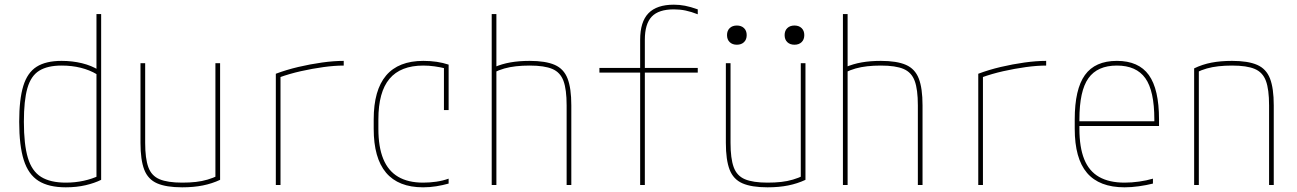

<svg xmlns="http://www.w3.org/2000/svg" viewBox="-20 -790 5540 820"><path d="M261 10Q188 10 144.5 -17.5Q101 -45 81.5 -106.5Q62 -168 62 -270Q62 -366 79.5 -423Q97 -480 136.5 -505Q176 -530 243 -530Q289 -530 330 -520Q371 -510 403 -490L393 -473Q363 -491 325 -500.5Q287 -510 243 -510Q183 -510 147.5 -488Q112 -466 97 -413.5Q82 -361 82 -270Q82 -173 99 -116Q116 -59 155.5 -34.5Q195 -10 261 -10Q301 -10 337.5 -18Q374 -26 403 -40L392 -22V-730H412V-22Q384 -8 345.5 1Q307 10 261 10Z M758 10Q690 10 651 -7Q612 -24 596 -65.5Q580 -107 580 -180V-520H600V-180Q600 -113 613.5 -76Q627 -39 661.5 -24.5Q696 -10 758 -10Q790 -10 816.5 -13Q843 -16 866.5 -23Q890 -30 911 -40L900 -26V-520H920V-22Q886 -6 846.5 2Q807 10 758 10Z M1158 -475Q1203 -492 1254 -504Q1305 -516 1355.5 -523Q1406 -530 1448 -530V-510Q1409 -510 1361.5 -503.5Q1314 -497 1265 -486Q1216 -475 1172 -459L1178 -470V0H1158Z M1787 10Q1576 10 1576 -240V-280Q1576 -530 1788 -530Q1848 -530 1896 -514V-320H1876V-508L1881 -498Q1861 -503 1836.5 -506.5Q1812 -510 1788 -510Q1691 -510 1643.5 -453.5Q1596 -397 1596 -280V-240Q1596 -162 1617 -111Q1638 -60 1680.5 -35Q1723 -10 1787 -10Q1815 -10 1843 -14Q1871 -18 1896 -27V-6Q1871 1 1843.5 5.5Q1816 10 1787 10Z M2400 -340Q2400 -408 2386.5 -444.5Q2373 -481 2339 -495.5Q2305 -510 2242 -510Q2211 -510 2184 -507Q2157 -504 2134 -497.5Q2111 -491 2089 -480L2091 -503Q2123 -517 2160 -523.5Q2197 -530 2242 -530Q2310 -530 2349 -513Q2388 -496 2404 -454.5Q2420 -413 2420 -340V0H2400ZM2080 0V-730H2100V0Z M2714 0V-480H2540V-500H2714V-620Q2714 -697 2749.5 -733.5Q2785 -770 2858 -770Q2882 -770 2905.5 -765.5Q2929 -761 2960 -750V-729Q2932 -740 2908 -745Q2884 -750 2858 -750Q2793 -750 2763.5 -719Q2734 -688 2734 -620V-500H2960V-480H2734V0Z M3258 10Q3190 10 3151 -7Q3112 -24 3096 -65.5Q3080 -107 3080 -180V-520H3100V-180Q3100 -113 3113.5 -76Q3127 -39 3161.5 -24.5Q3196 -10 3258 -10Q3290 -10 3316.5 -13Q3343 -16 3366.5 -23Q3390 -30 3411 -40L3400 -26V-520H3420V-22Q3386 -6 3346.5 2Q3307 10 3258 10ZM3127 -599Q3108 -599 3096.5 -610Q3085 -621 3085 -640Q3085 -659 3096.5 -670Q3108 -681 3127 -681Q3146 -681 3157.5 -670Q3169 -659 3169 -640Q3169 -621 3157.5 -610Q3146 -599 3127 -599ZM3373 -599Q3354 -599 3342.5 -610Q3331 -621 3331 -640Q3331 -659 3342.5 -670Q3354 -681 3373 -681Q3392 -681 3403.5 -670Q3415 -659 3415 -640Q3415 -621 3403.5 -610Q3392 -599 3373 -599Z M3900 -340Q3900 -408 3886.5 -444.5Q3873 -481 3839 -495.5Q3805 -510 3742 -510Q3711 -510 3684 -507Q3657 -504 3634 -497.5Q3611 -491 3589 -480L3591 -503Q3623 -517 3660 -523.5Q3697 -530 3742 -530Q3810 -530 3849 -513Q3888 -496 3904 -454.5Q3920 -413 3920 -340V0H3900ZM3580 0V-730H3600V0Z M4158 -475Q4203 -492 4254 -504Q4305 -516 4355.5 -523Q4406 -530 4448 -530V-510Q4409 -510 4361.5 -503.5Q4314 -497 4265 -486Q4216 -475 4172 -459L4178 -470V0H4158Z M4783 10Q4675 10 4622.5 -51.5Q4570 -113 4570 -240V-280Q4570 -409 4613.5 -469.5Q4657 -530 4750 -530Q4843 -530 4886.5 -469.5Q4930 -409 4930 -280V-252H4580V-272H4920L4910 -262V-280Q4910 -402 4871.5 -456Q4833 -510 4750 -510Q4667 -510 4628.5 -456Q4590 -402 4590 -280V-240Q4590 -161 4610.5 -110Q4631 -59 4674 -34.5Q4717 -10 4783 -10Q4813 -10 4845 -14.5Q4877 -19 4904 -27V-6Q4876 1 4844 5.5Q4812 10 4783 10Z M5080 -498Q5115 -515 5154 -522.5Q5193 -530 5242 -530Q5310 -530 5349 -513Q5388 -496 5404 -454.5Q5420 -413 5420 -340V0H5400V-340Q5400 -408 5386.5 -444.5Q5373 -481 5339 -495.5Q5305 -510 5242 -510Q5211 -510 5184 -507Q5157 -504 5134 -497.5Q5111 -491 5089 -480L5100 -494V0H5080Z"/></svg>

Font: M PLUS Code Latin Thin
Style: Regular
Weight: 250
Designer: Coji Morishita
Foundry: UNDERFOREST DESIGN
Version: Version 1.002; ttfautohint (v1.8.3)